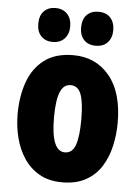

<svg xmlns="http://www.w3.org/2000/svg" viewBox="-55 -810 625 862"><g transform="rotate(5 258.0 -378.5)"><path d="M483 -278Q483 -225 471.5 -173.5Q460 -122 434 -80.5Q408 -39 364.5 -14.5Q321 10 257 10Q198 10 155.5 -14Q113 -38 85.5 -79Q58 -120 45 -171.5Q32 -223 32 -278Q32 -358 55 -422.5Q78 -487 128 -525Q178 -563 259 -563Q360 -563 421.5 -489Q483 -415 483 -278ZM196 -276Q196 -125 258 -125Q292 -125 305.5 -163.5Q319 -202 319 -278Q319 -354 305.5 -391Q292 -428 258 -428Q226 -428 211 -391Q196 -354 196 -276ZM89 -690Q89 -727 108.5 -747Q128 -767 160 -767Q194 -767 213.5 -746Q233 -725 233 -690Q233 -656 213.5 -635Q194 -614 160 -614Q128 -614 108.5 -634Q89 -654 89 -690ZM282 -690Q282 -727 301.5 -747Q321 -767 354 -767Q389 -767 408 -746Q427 -725 427 -690Q427 -656 408 -635Q389 -614 354 -614Q320 -614 301 -634.5Q282 -655 282 -690Z"/></g></svg>

Font: Noto Sans Malayalam ExtraCondensed Black
Style: Regular
Weight: 900
Width: 2
Designer: Jelle Bosma - Monotype Design Team
Foundry: Monotype Imaging Inc.
Version: Version 2.104; ttfautohint (v1.8.4.7-5d5b)